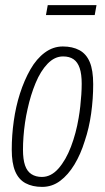

<svg xmlns="http://www.w3.org/2000/svg" viewBox="-20 -720 412 752"><path d="M145 12Q107 12 80 -2.5Q53 -17 39.5 -49Q26 -81 26 -134Q26 -190 34 -246.5Q42 -303 58 -353Q75 -406 99 -448Q123 -490 155.5 -514Q188 -538 226 -538Q264 -538 291 -523.5Q318 -509 331.5 -477Q345 -445 345 -390Q345 -333 337 -275.5Q329 -218 312 -168Q296 -116 271.5 -75.5Q247 -35 215.5 -11.5Q184 12 145 12ZM144 -27Q180 -27 209 -60Q238 -93 258 -145.5Q278 -198 288 -258Q292 -281 294.5 -304Q297 -327 298.5 -349.5Q300 -372 300 -392Q300 -430 292 -453.5Q284 -477 268 -488Q252 -499 227 -499Q194 -499 166.5 -470.5Q139 -442 119.5 -395Q100 -348 88 -293Q82 -267 78 -239.5Q74 -212 72 -185Q70 -158 70 -134Q70 -96 78 -72.5Q86 -49 103 -38Q120 -27 144 -27ZM160 -661 167 -700H358L351 -661Z"/></svg>

Font: Archivo ExtraCondensed Thin
Style: Italic
Weight: 250
Width: 2
Italic angle: -10°
Designer: Hector Gatti
Foundry: Omnibus-Type
Version: Version 2.001